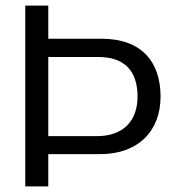

<svg xmlns="http://www.w3.org/2000/svg" viewBox="-20 -664 622 684"><path d="M552 -320C552 -442 486 -526 342 -526H152V-644H70V0H152V-115H338C470 -115 552 -195 552 -320ZM325 -179H152V-461H330C424 -461 470 -411 470 -320C470 -235 421 -179 325 -179Z"/></svg>

Font: Kanit Light
Style: Regular
Weight: 300
Designer: Katatrad Team
Foundry: CadsonDemak
Version: Version 1.000;PS 001.000;hotconv 1.0.88;makeotf.lib2.5.64775